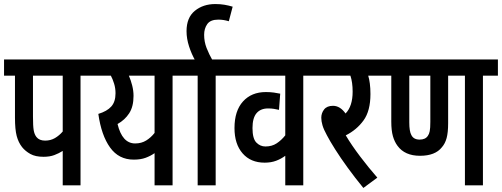

<svg xmlns="http://www.w3.org/2000/svg" viewBox="-20 -916 2481 949"><path d="M378 -542V0H290V-170Q271 -158 248.5 -149.5Q226 -141 195 -141Q155 -141 130 -155Q105 -169 89 -189Q71 -212 62.5 -244Q54 -276 54 -335V-542H0V-622H453V-542ZM290 -542H143V-340Q143 -293 146.5 -272.5Q150 -252 160 -239Q174 -221 203 -221Q230 -221 251.5 -233.5Q273 -246 290 -266Z M907 -622V-542H833V0H744V-159Q724 -145 699.5 -136Q675 -127 641 -127Q567 -127 524 -187Q481 -247 466 -353Q509 -366 530 -389.5Q551 -413 551 -455Q551 -480 544 -502.5Q537 -525 528 -542H441V-622ZM561 -303Q584 -207 648 -207Q679 -207 702.5 -221.5Q726 -236 744 -259V-542H617Q627 -519 633.5 -493Q640 -467 640 -442Q640 -389 618.5 -356Q597 -323 561 -303Z M1046 -542V0H957V-542H895V-622H1120V-542Z M946 -615Q927 -648 914.5 -686.5Q902 -725 902 -762Q902 -829 943 -862.5Q984 -896 1044 -896Q1069 -896 1089.5 -892.5Q1110 -889 1130 -883L1111 -811Q1085 -819 1059 -819Q1020 -819 1004.5 -797Q989 -775 989 -744Q989 -710 1001 -679Q1013 -648 1032 -615Z M1553 -542H1479V0H1390V-146Q1370 -131 1345 -121.5Q1320 -112 1288 -112Q1219 -112 1179 -158Q1139 -204 1139 -283Q1139 -368 1181 -414.5Q1223 -461 1294 -461Q1315 -461 1333.5 -458.5Q1352 -456 1365 -453L1359 -373Q1346 -376 1333.5 -378Q1321 -380 1305 -380Q1268 -380 1248 -356.5Q1228 -333 1228 -283Q1228 -231 1247 -211.5Q1266 -192 1292 -192Q1324 -192 1347.5 -207.5Q1371 -223 1390 -247V-542H1108V-622H1553Z M1845 -38 1776 13Q1735 -37 1699 -86.5Q1663 -136 1636.5 -178Q1610 -220 1596 -247Q1580 -276 1574 -296.5Q1568 -317 1568 -334Q1568 -357 1582 -375Q1596 -393 1626 -393Q1661 -393 1688 -355Q1723 -391 1723 -463Q1723 -509 1712 -542H1541V-622H1871V-542H1800Q1805 -526 1808 -503Q1811 -480 1811 -451Q1811 -368 1777 -321Q1743 -274 1689 -247Q1718 -198 1760.5 -142Q1803 -86 1845 -38Z M2367 -542V0H2278V-542H2195V-307Q2195 -261 2187.5 -233.5Q2180 -206 2164 -188Q2131 -146 2056 -146Q1981 -146 1945 -195Q1930 -215 1922 -243Q1914 -271 1914 -315V-542H1859V-622H2441V-542ZM2054 -226Q2083 -226 2095 -245Q2101 -253 2104 -267.5Q2107 -282 2107 -314V-542H2003V-311Q2003 -267 2013 -249Q2024 -226 2054 -226Z"/></svg>

Font: Noto Sans ExtraCondensed Medium
Style: Regular
Weight: 500
Width: 2
Designer: Monotype Design Team
Foundry: Monotype Imaging Inc.
Version: Version 2.013; ttfautohint (v1.8.4.7-5d5b)